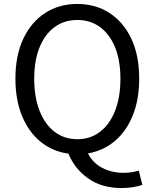

<svg xmlns="http://www.w3.org/2000/svg" viewBox="-20 -767 782 971"><path d="M371 -63Q437 -63 486 -100.5Q535 -138 562 -207Q589 -276 589 -369Q589 -461 562 -527.5Q535 -594 486 -630Q437 -666 371 -666Q305 -666 256 -630Q207 -594 180 -527.5Q153 -461 153 -369Q153 -276 180 -207Q207 -138 256 -100.5Q305 -63 371 -63ZM595 184Q494 184 425.5 135Q357 86 326 10Q246 -1 185.5 -50Q125 -99 91.5 -180.5Q58 -262 58 -369Q58 -487 98 -571.5Q138 -656 208.5 -701.5Q279 -747 371 -747Q463 -747 533.5 -701.5Q604 -656 644 -571.5Q684 -487 684 -369Q684 -264 651.5 -183.5Q619 -103 561 -54Q503 -5 425 9Q450 58 498 82.5Q546 107 605 107Q630 107 649 103.5Q668 100 682 96L700 168Q684 174 656 179Q628 184 595 184Z"/></svg>

Font: Source Han Sans SC
Style: Regular
Weight: 400
Designer: Ryoko NISHIZUKA 西塚涼子 (kana, bopomofo & ideographs); Paul D. Hunt (Latin, Greek & Cyrillic); Sandoll Communications 산돌커뮤니
Foundry: Adobe
Version: Version 2.002;hotconv 1.0.116;makeotfexe 2.5.65601; ttfautoh